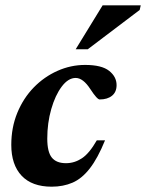

<svg xmlns="http://www.w3.org/2000/svg" viewBox="-20 -690 550 723"><path d="M265 -396.5Q237 -396.5 212.5 -364Q188 -331.5 173 -279.2Q158 -227 158 -168Q158 -118 175 -96.8Q192 -75.5 228.5 -75.5Q260.5 -75.5 288.5 -94Q316.5 -112.5 344.5 -161.5H375.5Q348 -94 318.2 -55.8Q288.5 -17.5 253.2 -2.2Q218 13 174.5 13Q100.5 13 61.5 -28.2Q22.5 -69.5 22.5 -144.5Q22.5 -210 45.2 -265.2Q68 -320.5 107.2 -360.8Q146.5 -401 196.5 -423.2Q246.5 -445.5 300.5 -445.5Q363 -445.5 391 -423.2Q419 -401 419 -369.5Q419 -343.5 401.8 -329.5Q384.5 -315.5 355.5 -315.5Q346 -315 320.5 -354Q293 -396.5 265 -396.5ZM265 -504.5 366.5 -670H510L506 -652.5L310.5 -504.5Z"/></svg>

Font: Newsreader Text
Style: Bold Italic
Weight: 700
Italic angle: -17°
Designer: Hugues Gentile
Foundry: Production Type
Version: Version 1.001